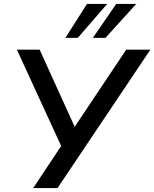

<svg xmlns="http://www.w3.org/2000/svg" viewBox="-20 -958 786 978"><path d="M149 0 304 -233 300 -196 66 -705H182L360 -313H361L623 -705H746L273 0ZM313 -765 423 -938H526L376 -765ZM453 -765 572 -938H674L517 -765Z"/></svg>

Font: Nunito Sans 7pt SemiBold
Style: Italic
Weight: 600
Italic angle: -9°
Designer: Vernon Adams
Foundry: Vernon Adams
Version: Version 3.101;gftools[0.9.27]